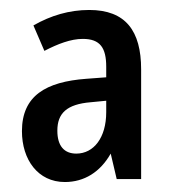

<svg xmlns="http://www.w3.org/2000/svg" viewBox="-20 -742 351 385"><path d="M159 -722C119 -722 82 -711 47 -691L69 -640C96 -654 122 -664 146 -664C181 -664 193 -646 193 -608V-587L153 -584C72 -578 24 -550 24 -479C24 -422 56 -377 110 -377C149 -377 181 -397 202 -434L214 -383H263V-603C263 -680 232 -722 159 -722ZM162 -537 193 -540V-517C193 -466 168 -434 133 -434C109 -434 95 -449 95 -480C95 -515 114 -533 162 -537Z"/></svg>

Font: Noto Sans Gurmukhi UI ExtraCondensed Medium
Style: Regular
Weight: 500
Width: 2
Designer: Jelle Bosma - Monotype Design Team
Foundry: Monotype Imaging Inc.
Version: Version 2.004